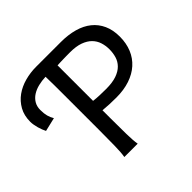

<svg xmlns="http://www.w3.org/2000/svg" viewBox="-173 -905 1092 1092"><g transform="rotate(-45 373.5 -359.0)"><path d="M341.8 -351.6Q365.2 -348.6 389.6 -347.7Q414.1 -346.7 441.9 -346.7Q493.2 -346.7 526.6 -358.4Q560.1 -370.1 579.8 -390.4Q599.6 -410.6 607.4 -437.3Q615.2 -463.9 615.2 -493.2Q615.2 -522.5 606.7 -549.1Q598.1 -575.7 578.4 -595.7Q558.6 -615.7 525.9 -627.7Q493.2 -639.6 444.3 -639.6Q427.2 -639.6 413.6 -639.4Q399.9 -639.2 388.2 -638.9Q376.5 -638.7 365.2 -638.2Q354 -637.7 341.8 -637.2ZM341.8 -212.4Q341.8 -139.6 342.8 -84.2Q343.8 -28.8 349.1 0H241.7Q247.1 -29.3 248 -84.7Q249 -140.1 249 -212.4V-488.3Q249 -529.3 248.8 -567.9Q248.5 -606.4 247.6 -639.6Q217.3 -638.7 189.2 -631.8Q161.1 -625 139.6 -611.3Q118.2 -597.7 105.5 -576.7Q92.8 -555.7 92.8 -527.3Q92.8 -511.7 94.2 -499.8Q95.7 -487.8 98.4 -477.5Q101.1 -467.3 105.2 -458Q109.4 -448.7 114.7 -439.5L31.7 -419.9Q26.9 -429.2 22 -441.7Q17.1 -454.1 13.4 -467.5Q9.8 -481 7.3 -494.6Q4.9 -508.3 4.9 -520Q4.9 -570.3 25.9 -607.7Q46.9 -645 81.1 -669.4Q115.2 -693.8 159.2 -705.8Q203.1 -717.8 249.5 -717.8H449.2Q508.3 -717.8 556.2 -704.3Q604 -690.9 637.7 -663.8Q671.4 -636.7 689.7 -596.4Q708 -556.2 708 -502.9Q708 -449.2 690.2 -406.2Q672.4 -363.3 638.9 -333.3Q605.5 -303.2 557.4 -287.1Q509.3 -271 449.2 -271Q422.4 -271 394 -272.2Q365.7 -273.4 341.8 -275.9Z"/></g></svg>

Font: Andika Afr
Style: Regular
Weight: 400
Designer: Victor Gaultney, Annie Olsen, Julie Remington, Don Collingsworth, Eric Hays, Becca Hirsbrunner
Foundry: SIL International
Version: Version 5.000